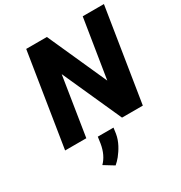

<svg xmlns="http://www.w3.org/2000/svg" viewBox="-217 -864 1197 1271"><g transform="rotate(-30 381.5 -229.0)"><path d="M56 0H218L289 -449L491 0H650L763 -711H601L529 -261L327 -711H169ZM221 207 296 253C310 241 322 229 335 213C363 177 394 129 403 72L409 29H289L282 78C273 133 252 176 221 207Z"/></g></svg>

Font: Aerodynamic
Style: BdObl
Weight: 500
Designer: Google
Version: Version 2.000980; 2014